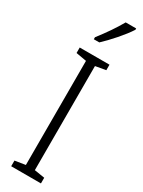

<svg xmlns="http://www.w3.org/2000/svg" viewBox="-247 -974 746 1000"><g transform="rotate(30 125.5 -473.5)"><path d="M241 -939V-947H178C150 -898 119 -853 78 -800V-788H111C151 -825 212 -893 241 -939ZM215 0V-34L153 -44V-670L215 -681V-714H36V-681L99 -670V-44L36 -34V0Z"/></g></svg>

Font: Noto Sans Devanagari UI ExtraCondensed Light
Style: Regular
Weight: 300
Width: 2
Designer: Jelle Bosma - Monotype Design Team
Foundry: Monotype Imaging Inc.
Version: Version 2.004